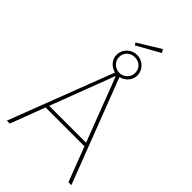

<svg xmlns="http://www.w3.org/2000/svg" viewBox="-295 -1104 1201 1201"><g transform="rotate(45 305.5 -503.5)"><path d="M289 -700H322L591 0H565L372 -504Q368 -516 363 -528Q350 -563 333 -606.5Q316 -650 298 -695L309 -694Q299 -665 284.5 -627.5Q270 -590 256 -553Q247 -528 237 -503L46 0H20ZM128 -253H485L493 -230H120ZM214 -777Q214 -801 226.5 -822Q239 -843 260 -855Q281 -867 306 -867Q331 -867 352 -855Q373 -843 385.5 -822Q398 -801 398 -777Q398 -754 385.5 -733.5Q373 -713 351.5 -701Q330 -689 306 -689Q282 -689 260.5 -701Q239 -713 226.5 -733Q214 -753 214 -777ZM377 -777Q377 -809 357 -828Q337 -847 306 -847Q275 -847 255 -827.5Q235 -808 235 -777Q235 -750 256 -729.5Q277 -709 306 -709Q336 -709 356.5 -729.5Q377 -750 377 -777ZM244 -915 394 -1007 407 -985 253 -899Z"/></g></svg>

Font: Easer Grotesk Variable
Style: Regular
Weight: 400
Designer: Boardeaser, Bonnie Shaver-Troup, Thomas Jockin
Foundry: Lexend
Version: Version 1.001;Glyphs 3.1.2 (3151)